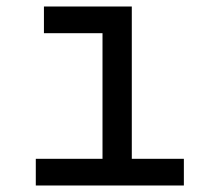

<svg xmlns="http://www.w3.org/2000/svg" viewBox="-20 -570 640 590"><path d="M90 -82H295V-468H115V-550H385V-82H545V0H90Z"/></svg>

Font: JetBrainsMono NF
Style: Regular
Weight: 400
Monospace: yes
Designer: Philipp Nurullin, Konstantin Bulenkov
Foundry: JetBrains
Version: Version 1.0.2; ttfautohint (v1.8.3)